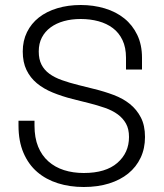

<svg xmlns="http://www.w3.org/2000/svg" viewBox="-20 -734 656 768"><path d="M315 14Q259 14 211.5 -1Q164 -16 129 -46Q94 -76 74 -122.5Q54 -169 54 -232V-251H118V-232Q118 -183 132.5 -147.5Q147 -112 173.5 -88.5Q200 -65 236 -53.5Q272 -42 315 -42Q403 -42 449.5 -82.5Q496 -123 496 -186Q496 -218 484 -239.5Q472 -261 451 -276.5Q430 -292 400 -302.5Q370 -313 334 -322L270 -338Q227 -349 190.5 -364Q154 -379 127.5 -401Q101 -423 86 -454Q71 -485 71 -528Q71 -571 88 -605.5Q105 -640 135.5 -664Q166 -688 209 -701Q252 -714 303 -714Q354 -714 399 -700.5Q444 -687 477 -660.5Q510 -634 529 -594.5Q548 -555 548 -503V-456H484V-503Q484 -544 470 -573.5Q456 -603 431.5 -621.5Q407 -640 374 -649Q341 -658 303 -658Q266 -658 235.5 -649.5Q205 -641 182.5 -624.5Q160 -608 147.5 -584Q135 -560 135 -528Q135 -497 146 -475.5Q157 -454 177.5 -439Q198 -424 227.5 -413.5Q257 -403 293 -394L357 -378Q398 -368 435 -354Q472 -340 499.5 -318Q527 -296 543.5 -264Q560 -232 560 -186Q560 -140 542.5 -103Q525 -66 493 -40Q461 -14 416 0Q371 14 315 14Z"/></svg>

Font: Space Grotesk Light
Style: Regular
Weight: 300
Designer: Florian Karsten
Foundry: Florian Karsten
Version: Version 2.000